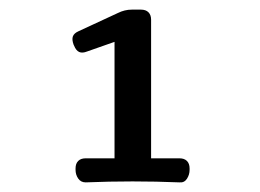

<svg xmlns="http://www.w3.org/2000/svg" viewBox="-20 -697 540 399"><path d="M218 -610 161 -590Q151 -586 144.5 -589Q138 -592 134 -602L133 -604Q129 -615 131.5 -621.5Q134 -628 143 -632L225 -670Q239 -677 254 -677H273Q283 -677 288.5 -671.5Q294 -666 294 -656V-368H353Q363 -368 368.5 -362.5Q374 -357 374 -347V-344Q374 -334 368.5 -325.5Q363 -317 353 -318Q304 -320 255.5 -320Q207 -320 158 -318Q148 -318 142.5 -326Q137 -334 137 -344V-347Q137 -357 142.5 -362.5Q148 -368 158 -368H218Z"/></svg>

Font: Winky Sans Light
Style: Regular
Weight: 300
Designer: Simon Atzbach
Foundry: typofactur
Version: Version 1.205